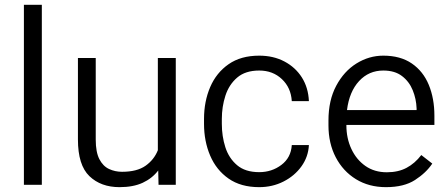

<svg xmlns="http://www.w3.org/2000/svg" viewBox="-20 -770 1868 800"><path d="M154.3 -750V0H79.6V-750Z M640.6 0 639.2 -59.6Q614.3 -26.9 574.7 -8.5Q535.2 9.8 478 9.8Q400.4 9.8 352.5 -36.1Q304.7 -82 304.7 -189V-528.3H378.9V-188Q378.9 -136.2 394 -106.9Q409.2 -77.6 434.3 -65.9Q459.5 -54.2 488.3 -54.2Q550.8 -54.2 586.4 -79.3Q622.1 -104.5 637.7 -144V-528.3H712.4V0Z M1060.1 -52.7Q1112.3 -52.7 1152.3 -82.8Q1192.4 -112.8 1195.8 -165.5H1267.1Q1264.6 -116.7 1236.1 -76.9Q1207.5 -37.1 1161.4 -13.7Q1115.2 9.8 1060.1 9.8Q983.4 9.8 932.4 -25.9Q881.3 -61.5 855.7 -121.6Q830.1 -181.6 830.1 -253.9V-274.4Q830.1 -347.2 855.7 -407Q881.3 -466.8 932.4 -502.4Q983.4 -538.1 1060.1 -538.1Q1119.1 -538.1 1165 -513.9Q1210.9 -489.7 1237.8 -447.3Q1264.6 -404.8 1267.1 -348.6H1195.8Q1192.4 -404.8 1154.5 -440.4Q1116.7 -476.1 1060.1 -476.1Q1002.4 -476.1 968.3 -446.8Q934.1 -417.5 919.2 -371.3Q904.3 -325.2 904.3 -274.4V-253.9Q904.3 -202.6 918.9 -156.7Q933.6 -110.8 967.8 -81.8Q1002 -52.7 1060.1 -52.7Z M1588.4 9.8Q1517.1 9.8 1463.1 -23.4Q1409.2 -56.6 1378.9 -114.7Q1348.6 -172.9 1348.6 -247.6V-268.1Q1348.6 -352.1 1380.9 -412.6Q1413.1 -473.1 1465.3 -505.6Q1517.6 -538.1 1577.1 -538.1Q1648.4 -538.1 1695.8 -505.6Q1743.2 -473.1 1766.6 -416.5Q1790 -359.9 1790 -287.6V-249.5H1423.3V-247.6Q1423.3 -193.8 1444.1 -149.4Q1464.8 -105 1502.4 -78.6Q1540 -52.2 1591.8 -52.2Q1639.2 -52.2 1673.8 -70.6Q1708.5 -88.9 1735.4 -124L1781.2 -88.4Q1755.4 -49.8 1709.2 -20Q1663.1 9.8 1588.4 9.8ZM1577.1 -476.1Q1516.6 -476.1 1476.1 -432.1Q1435.5 -388.2 1425.8 -311.5H1715.8V-318.4Q1714.4 -357.9 1699.7 -394Q1685.1 -430.2 1655 -453.1Q1625 -476.1 1577.1 -476.1Z"/></svg>

Font: Vazirmatn FD Light
Style: Regular
Weight: 300
Designer: Saber Rastikerdar
Foundry: Saber Rastikerdar
Version: Version 33.003